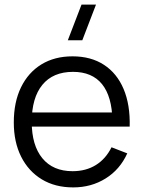

<svg xmlns="http://www.w3.org/2000/svg" viewBox="-20 -800 624 835"><path d="M338 -625H275L334.5 -780H397.5ZM298.5 15Q219.5 15 161.8 -20Q104 -55 72 -118.5Q40 -182 40 -267.5Q40 -356 71.5 -420.5Q103 -485 160.2 -520Q217.5 -555 295.5 -555Q375.5 -555 432 -518.2Q488.5 -481.5 517.5 -413Q546.5 -344.5 544 -249.5H469V-275.5Q467 -380.5 423.8 -434Q380.5 -487.5 297.5 -487.5Q210.5 -487.5 164.2 -431Q118 -374.5 118 -270Q118 -168 164.2 -111.8Q210.5 -55.5 295.5 -55.5Q353.5 -55.5 396.8 -82.2Q440 -109 465 -159.5L533.5 -133Q501.5 -62.5 439.2 -23.8Q377 15 298.5 15ZM92 -249.5V-311H504.5V-249.5Z"/></svg>

Font: Manrope ExtraLight
Style: Regular
Weight: 400
Version: Version 4.504